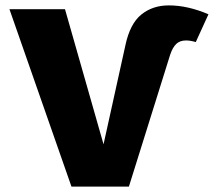

<svg xmlns="http://www.w3.org/2000/svg" viewBox="-20 -692 793 712"><path d="M245 0 15 -658H221L391 -62H343L445 -524Q462 -604 504 -638Q546 -672 606 -672Q642 -672 679 -663.5Q716 -655 753 -639L706 -536Q696 -539 687 -540.5Q678 -542 670 -542Q647 -542 633.5 -529Q620 -516 611 -489L458 0Z"/></svg>

Font: Ysabeau Office Black
Style: Regular
Weight: 900
Designer: Christian Thalmann (Catharsis Fonts)
Version: Version 2.001;gftools[0.9.30]; featfreeze: tnum,lnum,ss02